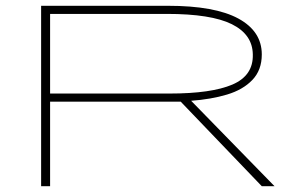

<svg xmlns="http://www.w3.org/2000/svg" viewBox="-20 -643 1040 663"><path d="M122 0V-623H560Q722 -623 803 -579Q884 -535 884 -455Q884 -401 851.5 -367Q819 -333 764 -316.5Q709 -300 640 -295L928 0H884L604 -292H153V0ZM153 -320H566Q710 -320 782.5 -351Q855 -382 853 -455Q852 -524 780.5 -559.5Q709 -595 556 -595H153Z"/></svg>

Font: Inconsolata UltraExpanded ExtraLight
Style: Regular
Weight: 200
Width: 9
Monospace: yes
Designer: Raph Levien, Cyreal, Brenton Simpson
Foundry: Raph Levien, Cyreal, Google
Version: Version 3.001; ttfautohint (v1.8.2.53-6de2)